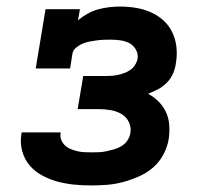

<svg xmlns="http://www.w3.org/2000/svg" viewBox="-20 -558 640 586"><path d="M259 8Q233 8 207 5.5Q181 3 156.5 -3.5Q132 -10 109.5 -22Q87 -34 71 -52.5Q55 -71 48 -96Q41 -121 45 -147Q45 -149 45.5 -150.5Q46 -152 46 -154H165Q165 -153 165 -152.5Q165 -152 165 -151Q163 -141 167 -131Q171 -121 178.5 -114Q186 -107 196 -103Q206 -99 216.5 -96.5Q227 -94 237.5 -93.5Q248 -93 259 -93Q271 -93 282.5 -93.5Q294 -94 305.5 -96.5Q317 -99 329 -102.5Q341 -106 351.5 -112.5Q362 -119 369 -129.5Q376 -140 378 -152Q381 -170 373 -186Q365 -202 350 -210.5Q335 -219 317 -222Q299 -225 281 -225H217L234 -326H298Q308 -326 318 -326.5Q328 -327 338 -329Q348 -331 358 -334.5Q368 -338 377 -344Q386 -350 392 -359.5Q398 -369 400 -379Q402 -394 394.5 -407Q387 -420 374.5 -426.5Q362 -433 346.5 -435Q331 -437 316 -437Q305 -437 294.5 -436.5Q284 -436 273.5 -434.5Q263 -433 252.5 -431Q242 -429 231.5 -424.5Q221 -420 212 -412.5Q203 -405 201 -394L194 -349H89L119 -530H224L218 -496Q231 -507 247 -516Q263 -525 279.5 -529.5Q296 -534 313 -536Q330 -538 347 -538Q371 -538 395 -534Q419 -530 440.5 -520.5Q462 -511 479 -495.5Q496 -480 506 -459Q516 -438 518.5 -414Q521 -390 517 -366Q515 -350 508.5 -334.5Q502 -319 490 -306.5Q478 -294 463 -286Q448 -278 432 -272Q450 -262 464 -248Q478 -234 486.5 -216Q495 -198 496.5 -176.5Q498 -155 495 -134Q491 -110 479 -87Q467 -64 447.5 -47Q428 -30 404 -19.5Q380 -9 356 -2.5Q332 4 307.5 6Q283 8 259 8Z"/></svg>

Font: Iosevka Slab Extended Oblique
Style: Bold
Weight: 700
Width: 7
Italic angle: -9°
Monospace: yes
Designer: Belleve Invis
Foundry: Belleve Invis
Version: Version 11.1.1; ttfautohint (v1.8.3)